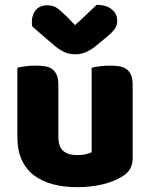

<svg xmlns="http://www.w3.org/2000/svg" viewBox="-20 -760 622 796"><path d="M52 -479Q62 -482 83.5 -485Q105 -488 128 -488Q150 -488 167.5 -485Q185 -482 197 -473Q209 -464 215.5 -448.5Q222 -433 222 -408V-193Q222 -152 242 -134.5Q262 -117 300 -117Q323 -117 337.5 -121Q352 -125 360 -129V-479Q370 -482 391.5 -485Q413 -488 436 -488Q458 -488 475.5 -485Q493 -482 505 -473Q517 -464 523.5 -448.5Q530 -433 530 -408V-104Q530 -54 488 -29Q453 -7 404.5 4.5Q356 16 299 16Q245 16 199.5 4Q154 -8 121 -33Q88 -58 70 -97.5Q52 -137 52 -193ZM291 -656Q324 -685 343 -704Q362 -723 381 -740Q420 -740 443 -721.5Q466 -703 466 -674Q466 -654 455 -639Q444 -624 418 -603L373 -566Q355 -552 335.5 -543.5Q316 -535 294 -535Q280 -535 269 -537Q258 -539 246 -544.5Q234 -550 220 -560Q206 -570 188 -586L114 -650Q113 -655 112.5 -659Q112 -663 112 -668Q112 -699 128.5 -718.5Q145 -738 176 -738Q199 -738 215 -727.5Q231 -717 257 -691Z"/></svg>

Font: Baloo Tamma
Style: Regular
Weight: 400
Designer: Divya Kowshik and Ek Type
Foundry: Ek Type
Version: Version 1.443;PS 1.000;hotconv 16.6.51;makeotf.lib2.5.65220;